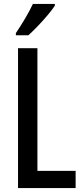

<svg xmlns="http://www.w3.org/2000/svg" viewBox="-20 -960 423 980"><path d="M72 0V-714H171V-88H366V0ZM260 -931Q247 -911 223 -882.5Q199 -854 172.5 -826.5Q146 -799 125 -780H61V-791Q115 -871 148 -940H260Z"/></svg>

Font: Noto Sans Gurmukhi ExtraCondensed Medium
Style: Regular
Weight: 500
Width: 2
Designer: Jelle Bosma - Monotype Design Team
Foundry: Monotype Imaging Inc.
Version: Version 2.004; ttfautohint (v1.8.4.7-5d5b)